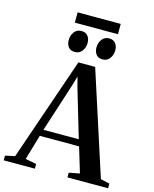

<svg xmlns="http://www.w3.org/2000/svg" viewBox="-178 -1162 1009 1260"><g transform="rotate(15 326.5 -532.0)"><path d="M37.5 -46 279 -747.5H393L620 -45.5L681 -32V0H405V-32L477.5 -46L426 -216.5H159L109 -46L183.5 -32V0H-28V-32ZM412 -261 315.5 -587 297.5 -656 277 -586.5 172 -261ZM237.5 -807.5Q208.5 -807.5 194 -826.2Q179.5 -845 179.5 -873Q179.5 -904.5 197.2 -928.2Q215 -952 245.5 -952H246.5Q275.5 -952 290 -933Q304.5 -914 304.5 -886Q304.5 -855.5 287 -831.5Q269.5 -807.5 238.5 -807.5ZM426 -807.5Q397 -807.5 382.5 -826.2Q368 -845 368 -873Q368 -904.5 385.5 -928.2Q403 -952 433.5 -952H434.5Q463.5 -952 478 -933Q492.5 -914 492.5 -886Q492.5 -855.5 475 -831.5Q457.5 -807.5 427 -807.5ZM482 -1063.5V-993.5H189V-1063.5Z"/></g></svg>

Font: Merriweather 96pt SemiBold
Style: Regular
Weight: 600
Version: Version 2.100